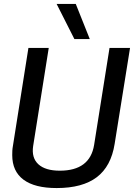

<svg xmlns="http://www.w3.org/2000/svg" viewBox="-20 -943 679 973"><path d="M267 10Q156 10 99 -32.5Q42 -75 42 -157Q42 -169 42.5 -179.5Q43 -190 46 -207L124 -700H227L148 -203Q139 -143 174.5 -110.5Q210 -78 283 -78Q436 -78 457 -209L535 -700H639L561 -214Q543 -100 470.5 -45Q398 10 267 10ZM357 -745 267 -923H364L435 -745Z"/></svg>

Font: Georama ExtraCondensed Thin Medium
Style: Italic
Weight: 500
Italic angle: -9°
Version: Version 1.001